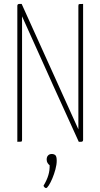

<svg xmlns="http://www.w3.org/2000/svg" viewBox="-20 -720 510 975"><path d="M380 0 249 -288Q249 -288 237 -315Q225 -342 205.5 -385Q186 -428 164.5 -476Q143 -524 123.5 -567Q104 -610 92 -637Q80 -664 80 -664L71 -683L78 -700H90L218 -417Q218 -417 230 -390.5Q242 -364 261 -322Q280 -280 301 -233.5Q322 -187 341 -145Q360 -103 372 -76.5Q384 -50 384 -50L399 -17L392 0ZM68 0V-690Q68 -700 78 -700L92 -690V-669Q92 -669 92 -639Q92 -609 92 -562.5Q92 -516 92 -463Q92 -410 92 -363.5Q92 -317 92 -287Q92 -257 92 -257V-10Q92 -5 91 -3Q90 -1 85 -0.5Q80 0 68 0ZM392 0 378 -10V-37Q378 -37 378 -67Q378 -97 378 -144Q378 -191 378 -243.5Q378 -296 378 -343Q378 -390 378 -420Q378 -450 378 -450V-690Q378 -695 379 -697Q380 -699 385 -699.5Q390 -700 402 -700V-10Q402 0 392 0ZM214 235Q210 235 206 231Q202 227 201 223Q218 195 225.5 169.5Q233 144 232 119Q226 115 221.5 107.5Q217 100 217 90Q217 77 224 69.5Q231 62 243 62Q254 62 261 68Q268 74 268 96Q268 116 261.5 140Q255 164 246 185.5Q237 207 228 221Q219 235 214 235Z"/></svg>

Font: Yanone Kaffeesatz ExtraLight ExtraLight
Style: Regular
Weight: 250
Version: Version 2.003